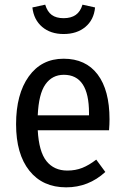

<svg xmlns="http://www.w3.org/2000/svg" viewBox="-20 -791 534 824"><path d="M448 -232H142Q147 -140 179.5 -99.5Q212 -59 269 -59Q304 -59 333 -70.5Q362 -82 393 -106L432 -53Q360 13 264 13Q163 13 106 -58.5Q49 -130 49 -258Q49 -387 103.5 -463Q158 -539 253 -539Q348 -539 399 -471.5Q450 -404 450 -279Q450 -258 448 -232ZM362 -306Q362 -470 254 -470Q204 -470 175 -429Q146 -388 142 -296H362ZM119 -759 174 -771Q183 -741 202 -727Q221 -713 253 -713Q285 -713 305 -727Q325 -741 334 -771L388 -759Q383 -706 346.5 -675.5Q310 -645 253 -645Q197 -645 161 -675.5Q125 -706 119 -759Z"/></svg>

Font: Fira Sans Condensed
Style: Regular
Weight: 400
Width: 3
Designer: bBox Type GmbH & Carrois Corporate GbR & Edenspiekermann AG
Foundry: bBox Type GmbH & Carrois Corporate GbR & Edenspiekermann AG
Version: Version 4.301